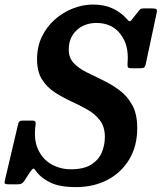

<svg xmlns="http://www.w3.org/2000/svg" viewBox="-60 -786 694 824"><path d="M235 -573Q235 -538 256.2 -515.5Q277.5 -493 311 -476.2Q344.5 -459.5 382 -441.5Q419.5 -423.5 453 -398.5Q486.5 -373.5 507.8 -334.8Q529 -296 529 -236.5Q529 -159.5 495 -102.5Q461 -45.5 401.5 -14.2Q342 17 265.5 17Q196 17 155.5 -2.8Q115 -22.5 93.5 -53.5Q86 -64 82.5 -62.5Q79 -61 70 -49L43.5 -8.5Q38.5 -1.5 32.8 1.8Q27 5 14.5 5H-21Q-34 5 -38 2.8Q-42 0.5 -39.5 -10L17.5 -252.5Q19.5 -261.5 23.5 -265Q27.5 -268.5 38.5 -268.5H78.5Q88 -268.5 90.8 -265Q93.5 -261.5 93 -253Q83.5 -188 103.2 -145Q123 -102 161 -80.8Q199 -59.5 244 -59.5Q300 -59.5 332 -80Q364 -100.5 377 -132Q390 -163.5 390 -198Q390 -242 369 -269.5Q348 -297 314.8 -315.8Q281.5 -334.5 244.5 -351.5Q207.5 -368.5 174.2 -390.2Q141 -412 120 -445.5Q99 -479 99 -531.5Q99 -586 120.2 -629.5Q141.5 -673 176.8 -703.5Q212 -734 254.2 -750.2Q296.5 -766.5 338.5 -766.5Q386.5 -766.5 422.2 -750.2Q458 -734 482 -707Q491.5 -695.5 496.2 -694.8Q501 -694 511.5 -709L534 -737.5Q539 -744 542.8 -747Q546.5 -750 558.5 -750H592Q608 -750 611.5 -746.2Q615 -742.5 612 -729L565.5 -511Q562.5 -498 557 -495.5Q551.5 -493 536.5 -493H508Q491 -493 488.8 -497.8Q486.5 -502.5 487.5 -516Q494 -592 457 -639.8Q420 -687.5 354 -687.5Q302.5 -687.5 268.8 -656Q235 -624.5 235 -573Z"/></svg>

Font: Besley* Narrow Semi
Style: Italic
Weight: 600
Width: 4
Italic angle: -13°
Designer: Owen Earl
Foundry: indestructible type*
Version: Version 3.000; ttfautohint (v1.8.3)